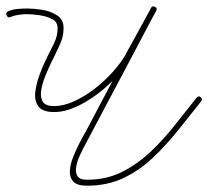

<svg xmlns="http://www.w3.org/2000/svg" viewBox="-24 -582 662 610"><path d="M10 -528Q1 -524 -3 -533Q-7 -542 2 -546Q15 -552 31.5 -553.5Q48 -555 62 -555Q82 -555 109 -551Q136 -547 157 -533.5Q178 -520 178 -493Q178 -465 166 -440Q154 -415 143 -391Q143 -391 143 -391Q142 -391 142 -391Q141 -388 140 -385.5Q139 -383 137 -381Q137 -381 138 -381Q138 -381 138 -381Q131 -367 121.5 -344.5Q112 -322 107.5 -299Q103 -276 111 -260.5Q119 -245 148 -245Q178 -245 212 -260.5Q246 -276 278.5 -301.5Q311 -327 336.5 -356Q362 -385 376 -410Q376 -410 376 -410Q376 -411 376 -411Q396 -447 416 -483.5Q436 -520 456 -557Q460 -565 469 -560Q477 -556 472 -548Q420 -449 368 -351Q316 -253 264 -155Q264 -155 264 -155Q264 -155 264 -155Q264 -155 264 -155Q264 -155 264 -155Q259 -145 249.5 -127.5Q240 -110 230.5 -90Q221 -70 218 -52Q215 -34 222 -22.5Q229 -11 253 -11Q314 -11 363 -35.5Q412 -60 453.5 -99Q495 -138 531 -184Q567 -230 601 -272Q607 -279 614 -273Q621 -267 615 -260Q580 -216 542.5 -169Q505 -122 462.5 -81.5Q420 -41 368.5 -16.5Q317 8 253 8Q221 8 209 -5Q197 -18 198 -39Q199 -60 208.5 -83.5Q218 -107 229 -128.5Q240 -150 248 -163Q248 -163 248 -163Q248 -163 248 -163Q248 -163 248 -163Q248 -163 248 -163Q300 -262 352 -360Q404 -458 456 -556Q460 -565 468 -560Q477 -556 472 -547Q452 -511 432 -474.5Q412 -438 392 -401Q392 -401 392 -402Q392 -402 392 -402Q378 -374 350.5 -343Q323 -312 288.5 -285.5Q254 -259 217.5 -242.5Q181 -226 148 -226Q111 -226 98 -244Q85 -262 88 -288.5Q91 -315 101 -342.5Q111 -370 120 -389Q120 -389 120 -389Q121 -389 121 -389Q122 -392 123 -394.5Q124 -397 126 -399Q126 -399 125 -399Q125 -399 125 -399Q136 -421 147.5 -444Q159 -467 159 -493Q159 -513 140.5 -522Q122 -531 99 -534Q76 -537 62 -537Q50 -537 35.5 -535Q21 -533 10 -528Q10 -528 10 -528Q10 -528 10 -528Z"/></svg>

Font: FRB American Cursive Guidelines Arrows Extralight
Style: Italic
Weight: 200
Italic angle: -25°
Version: Version 2.0;Modular Font Editor K font №1